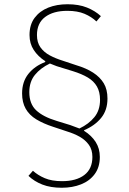

<svg xmlns="http://www.w3.org/2000/svg" viewBox="-20 -730 609 904"><path d="M450 9Q450 57 426 89.5Q402 122 361.5 138Q321 154 271 154Q218 154 179.5 139Q141 124 114 98L135 74Q158 95 191 109Q224 123 272 123Q339 123 377 94Q415 65 415 9Q415 -25 398.5 -48Q382 -71 355.5 -86Q329 -101 296 -111L230 -133Q184 -148 151 -168Q118 -188 101 -218Q84 -248 84 -290Q84 -345 113.5 -382Q143 -419 193 -438V-442Q159 -464 139 -494.5Q119 -525 119 -565Q119 -614 143 -646Q167 -678 207 -694Q247 -710 298 -710Q351 -710 389.5 -694.5Q428 -679 455 -654L434 -629Q411 -651 378 -665Q345 -679 297 -679Q231 -679 192.5 -650Q154 -621 154 -565Q154 -530 170.5 -507Q187 -484 214 -469.5Q241 -455 273 -445L339 -423Q386 -409 418.5 -388Q451 -367 468.5 -338Q486 -309 486 -266Q486 -211 456 -174.5Q426 -138 376 -117V-114Q411 -92 430.5 -61.5Q450 -31 450 9ZM451 -260Q451 -297 436.5 -322.5Q422 -348 393.5 -365Q365 -382 323 -395L258 -415Q247 -418 236.5 -422.5Q226 -427 215 -431Q171 -410 144.5 -377.5Q118 -345 118 -296Q118 -241 150.5 -210.5Q183 -180 246 -161L311 -141Q322 -137 332.5 -133Q343 -129 354 -125Q398 -146 424.5 -178.5Q451 -211 451 -260Z"/></svg>

Font: IBM Plex Sans ExtraLight
Style: Regular
Weight: 250
Designer: Mike Abbink, Paul van der Laan, Pieter van Rosmalen
Foundry: Bold Monday
Version: Version 3.201